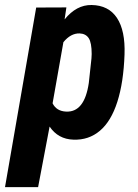

<svg xmlns="http://www.w3.org/2000/svg" viewBox="-58 -559 563 782"><path d="M240.7 9.8Q178.7 7.8 144 -43.5L97.2 203.1H-37.6L89.4 -528.3L212.4 -528.8L205.1 -480Q253.4 -539.6 314.9 -538.6Q384.3 -537.6 418.5 -485.8Q452.6 -434.1 449.2 -337.4Q445.3 -223.6 419.9 -144.3Q394.5 -64.9 348.9 -26.4Q303.2 12.2 240.7 9.8ZM315.4 -338.9Q315.4 -384.8 303.5 -403.3Q291.5 -421.9 266.1 -422.9Q230 -423.8 200.2 -387.2L156.2 -138.2Q171.9 -106.4 210.9 -104.5Q286.1 -100.6 303.7 -221.2L314.5 -320.8Z"/></svg>

Font: TypoPRO Roboto
Style: Bold Italic
Weight: 700
Italic angle: -12°
Designer: Google
Version: Version 2.136; 2016